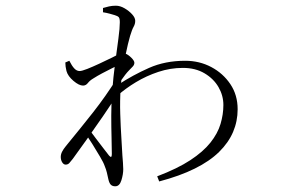

<svg xmlns="http://www.w3.org/2000/svg" viewBox="-20 -591 1040 673"><path d="M392 -256 394 -294Q446 -328 502.5 -353Q559 -378 629 -378Q679 -378 720.5 -356Q762 -334 787.5 -296Q813 -258 813 -208Q813 -166 797 -128.5Q781 -91 748 -58.5Q715 -26 662.5 0Q610 26 538 45L531 27Q602 0 647 -29.5Q692 -59 717.5 -91Q743 -123 753 -156.5Q763 -190 763 -223Q763 -256 746 -285.5Q729 -315 697 -334Q665 -353 621 -353Q577 -353 535 -339Q493 -325 456.5 -303Q420 -281 392 -256ZM391 -318 388 -255Q368 -223 340.5 -183Q313 -143 285 -103.5Q257 -64 235 -34Q228 -25 223 -19.5Q218 -14 210 -14Q203 -14 198 -22Q193 -30 193 -41Q193 -50 197.5 -59Q202 -68 211 -79Q262 -141 306.5 -197.5Q351 -254 391 -318ZM307 -316Q295 -309 288 -300Q281 -291 271 -291Q257 -291 237.5 -307.5Q218 -324 213 -342Q211 -350 210 -357.5Q209 -365 209 -372L223 -378Q232 -360 240.5 -351Q249 -342 259 -342Q267 -342 286 -349.5Q305 -357 328.5 -368Q352 -379 371.5 -388.5Q391 -398 398 -402Q405 -405 409 -406Q413 -407 420 -403Q430 -399 440.5 -388.5Q451 -378 451 -371Q451 -364 445.5 -358Q440 -352 432 -344Q426 -338 419 -329Q412 -320 405.5 -310.5Q399 -301 393 -291L396 -336Q399 -341 402 -350Q405 -359 408 -369Q391 -361 373 -352Q355 -343 338 -334Q321 -325 307 -316ZM276 -126 289 -142Q301 -126 315.5 -106.5Q330 -87 343 -70.5Q356 -54 362 -46Q372 -34 372 -51Q372 -74 371 -109Q370 -144 370 -185.5Q370 -227 373 -267Q377 -321 383.5 -369.5Q390 -418 395 -455.5Q400 -493 400 -513Q400 -527 396 -531Q392 -535 382 -538Q375 -540 364.5 -543Q354 -546 341 -548V-563Q351 -566 362 -568.5Q373 -571 386 -571Q401 -571 416.5 -562Q432 -553 443 -541Q454 -529 454 -518Q454 -507 448.5 -497.5Q443 -488 436 -465Q433 -455 428.5 -436.5Q424 -418 419 -393.5Q414 -369 409.5 -341Q405 -313 403 -284Q400 -238 401.5 -191.5Q403 -145 405.5 -106.5Q408 -68 409 -46Q410 -32 411 -20.5Q412 -9 412 2Q412 20 405.5 41Q399 62 384 62Q374 62 368.5 56.5Q363 51 360 38Q357 24 354.5 13.5Q352 3 347 -9Q343 -21 330.5 -42Q318 -63 303.5 -86.5Q289 -110 276 -126Z"/></svg>

Font: Noto Serif HK
Style: Regular
Weight: 200
Designer: Ryoko NISHIZUKA 西塚涼子 (kana & ideographs); Frank Grießhammer (Latin, Greek & Cyrillic); Wenlong ZHANG 张文龙 (bopomofo); San
Foundry: Adobe
Version: Version 2.001;hotconv 1.1.0;makeotfexe 2.6.0